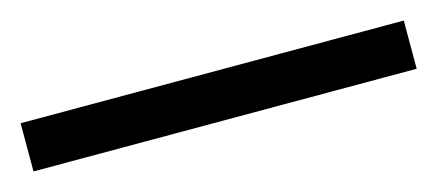

<svg xmlns="http://www.w3.org/2000/svg" viewBox="-29 -903 517 227"><g transform="rotate(-15 229.5 -789.5)"><path d="M-5 -760V-819H464V-760Z"/></g></svg>

Font: Noto Serif Tibetan Black
Style: Regular
Weight: 900
Version: Version 2.103